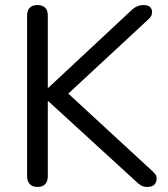

<svg xmlns="http://www.w3.org/2000/svg" viewBox="-20 -732 665 759"><path d="M128 7Q108 7 97.5 -4.5Q87 -16 87 -36V-670Q87 -691 97.5 -701.5Q108 -712 128 -712Q148 -712 158.5 -701.5Q169 -691 169 -670V-385H171L497 -689Q509 -701 521 -706.5Q533 -712 547 -712Q566 -712 573.5 -704Q581 -696 581 -686Q581 -683 580 -675.5Q579 -668 567 -656L250 -362L583 -55Q598 -41 598.5 -33Q599 -25 599 -24Q599 -11 590 -2Q581 7 562 7Q547 7 536.5 0.5Q526 -6 513 -19L171 -332H169V-36Q169 -16 159 -4.5Q149 7 128 7Z"/></svg>

Font: Nunito
Style: Regular
Weight: 400
Designer: Vernon Adams
Foundry: Vernon Adams
Version: Version 3.602